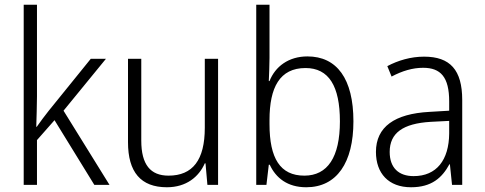

<svg xmlns="http://www.w3.org/2000/svg" viewBox="-20 -780 2046 810"><path d="M136 -373V-760H80V0H136V-189L210 -273L378 0H442L248 -313L427 -532H363L185 -312C168 -291 150 -266 135 -245H133C134 -288 136 -331 136 -373Z M900 -532H844V-241C844 -105 793 -39 691 -39C615 -39 576 -85 576 -187V-532H520V-180C520 -54 574 10 684 10C766 10 819 -34 844 -91H847L855 0H900Z M1117 -536V-760H1061V0H1104L1114 -85H1118C1144 -29 1193 10 1272 10C1401 10 1471 -94 1471 -268C1471 -448 1401 -542 1277 -542C1197 -542 1141 -499 1117 -438H1114C1115 -464 1117 -504 1117 -536ZM1269 -493C1367 -493 1414 -417 1414 -268C1414 -117 1362 -39 1264 -39C1162 -39 1117 -112 1117 -256V-274C1117 -411 1160 -493 1269 -493Z M1769 -541C1713 -541 1659 -525 1614 -501L1632 -457C1677 -481 1721 -494 1765 -494C1839 -494 1875 -455 1875 -352V-313L1791 -308C1645 -300 1566 -245 1566 -139C1566 -49 1619 10 1714 10C1801 10 1845 -30 1876 -87H1878L1887 0H1930V-358C1930 -485 1879 -541 1769 -541ZM1797 -266 1875 -270V-217C1874 -105 1822 -37 1725 -37C1662 -37 1624 -72 1624 -139C1624 -219 1680 -259 1797 -266Z"/></svg>

Font: Noto Sans Telugu SemiCondensed Light
Style: Regular
Weight: 300
Width: 4
Designer: Jelle Bosma - Monotype Design Team
Foundry: Monotype Imaging Inc.
Version: Version 2.005